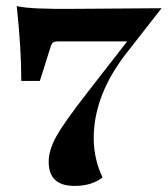

<svg xmlns="http://www.w3.org/2000/svg" viewBox="-20 -599 551 631"><path d="M225 12Q140 12 140 -67Q140 -106 165.5 -151.5Q191 -197 268 -296L398 -463H172Q159 -463 154 -459Q149 -455 145 -441L111 -333H50Q50 -440 35 -579Q79 -568 235 -570L511 -572L400 -430Q288 -289 288 -145Q288 -77 317 -16Q282 12 225 12Z"/></svg>

Font: Arapey Black-Display
Style: Regular
Weight: 900
Designer: Eduardo Rodriguez Tunni
Foundry: Eduardo Rodriguez Tunni
Version: Version 4.000